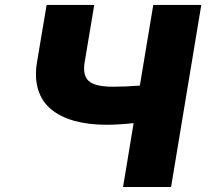

<svg xmlns="http://www.w3.org/2000/svg" viewBox="-20 -747 838 767"><path d="M166.2 -727.3H356.5L318.2 -498.6Q309.3 -446.4 334.5 -423.5Q359.7 -400.6 431.8 -400.6Q483.7 -400.6 538.7 -405.2L592.3 -727.3H784.1L663.4 0H471.6L513.8 -255Q451.3 -248.6 406.2 -248.6Q333.5 -248.6 277.7 -264Q221.9 -279.5 184.7 -310Q147.4 -340.6 132.5 -388.5Q117.5 -436.4 127.8 -498.6Z"/></svg>

Font: Karasuma Gothic
Style: Italic
Weight: 900
Italic angle: -9.39999°
Designer: Rasmus Andersson / Ryoko Nishizuka
Foundry: Genbu
Version: Version 1.00